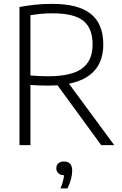

<svg xmlns="http://www.w3.org/2000/svg" viewBox="-20 -768 648 1016"><path d="M83 0V-731Q121 -738 163.5 -742.8Q206 -747.5 258 -747.5Q394 -747.5 460.2 -694.8Q526.5 -642 526.5 -533Q526.5 -362 345 -325L584.5 0H515.5L284.5 -316.5Q261.5 -315 236.5 -315Q206 -315 184.2 -316Q162.5 -317 141 -318.5V0ZM235 -364.5Q359 -364.5 414.5 -405.8Q470 -447 470 -533Q470 -618.5 420.8 -658Q371.5 -697.5 260 -697.5Q224 -697.5 196.5 -694.8Q169 -692 141 -687.5V-368.5Q168 -366.5 188 -365.5Q208 -364.5 235 -364.5ZM300 229Q309 207.5 313.2 190.8Q317.5 174 319 159.5Q299.5 159 288.8 148.8Q278 138.5 278 122.5Q278 106.5 288.5 96.5Q299 86.5 318.5 86.5Q362 86.5 362 135.5Q362 155.5 355.5 180.5Q349 205.5 337 229Z"/></svg>

Font: Encode Sans SmCnd Lt
Style: Regular
Weight: 300
Width: 4
Designer: Multiple Designers
Foundry: Impallari Type
Version: Version 3.002; ttfautohint (v1.8.3) -l 8 -r 50 -G 200 -x 14 